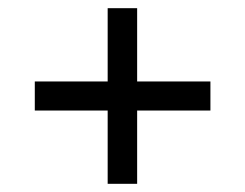

<svg xmlns="http://www.w3.org/2000/svg" viewBox="-20 -592 599 469"><path d="M243 -143V-322H65V-393H243V-572H315V-393H494V-322H315V-143Z"/></svg>

Font: Noto Serif Tamil
Style: Italic
Weight: 400
Italic angle: -12°
Designer: Indian Type Foundry, Tom Grace, and the Monotype Design Team
Foundry: Monotype Imaging Inc.
Version: Version 2.003